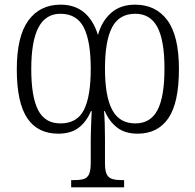

<svg xmlns="http://www.w3.org/2000/svg" viewBox="-20 -564 838 823"><path d="M285 208H296Q325 208 340 203Q355 198 362 182Q369 166 369 133V32Q369 0 373 -88H370Q350 -41 316.5 -16Q283 9 230 9Q141 9 96.5 -58Q52 -125 52 -267Q52 -408 101.5 -476Q151 -544 240 -544Q359 -544 400 -414Q416 -473 456 -508.5Q496 -544 559 -544Q648 -544 697.5 -477Q747 -410 747 -268Q747 -123 701.5 -57Q656 9 570 9Q517 9 483 -16.5Q449 -42 429 -88H426Q428 -66 429 -32.5Q430 1 430 31V136Q430 168 437.5 183Q445 198 460.5 203Q476 208 504 208H512V239H285ZM369 -269Q369 -388 339 -446.5Q309 -505 239 -505Q176 -505 145 -446.5Q114 -388 114 -268Q114 -149 143.5 -92Q173 -35 239 -35Q310 -35 339.5 -92.5Q369 -150 369 -269ZM685 -270Q685 -391 654.5 -448Q624 -505 560 -505Q491 -505 460.5 -447Q430 -389 430 -270Q430 -151 461 -93Q492 -35 560 -35Q625 -35 655 -92Q685 -149 685 -270Z"/></svg>

Font: Noto Serif NarrowLight
Style: Regular
Weight: 300
Width: 4
Designer: Monotype Design Team
Foundry: Monotype Imaging Inc.
Version: Version 1.001